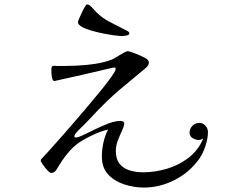

<svg xmlns="http://www.w3.org/2000/svg" viewBox="-20 -805 1040 867"><path d="M919 -209Q919 -181 908 -147Q897 -113 881 -90Q839 -29 771 6.5Q703 42 629 42Q586 42 542 28Q498 14 469 -16.5Q440 -47 440 -98Q440 -129 447 -161Q454 -193 468 -220Q438 -213 410 -200.5Q382 -188 356 -173Q322 -154 296.5 -125.5Q271 -97 251 -65Q244 -54 235 -39Q226 -24 210 -24Q205 -24 194 -36Q183 -48 173.5 -61.5Q164 -75 164 -80Q164 -84 167.5 -88Q171 -92 174 -94Q176 -96 177 -98Q188 -109 215.5 -140Q243 -171 280 -213Q317 -255 355.5 -300.5Q394 -346 427.5 -386.5Q461 -427 481.5 -456Q502 -485 502 -492V-497Q501 -500 497 -500Q491 -500 488 -499Q424 -484 359.5 -469Q295 -454 230 -440Q229 -440 228 -439.5Q227 -439 226 -439Q219 -439 216 -450Q213 -461 212.5 -473.5Q212 -486 212 -491Q212 -498 214 -503Q216 -508 224 -508Q229 -508 233.5 -507.5Q238 -507 242 -507Q279 -507 322.5 -508.5Q366 -510 408.5 -516.5Q451 -523 485 -536Q492 -539 507.5 -548.5Q523 -558 537.5 -566Q552 -574 556 -574Q561 -574 574.5 -569.5Q588 -565 603.5 -558.5Q619 -552 631.5 -545.5Q644 -539 647 -535Q652 -530 652 -523Q652 -513 645.5 -505.5Q639 -498 631 -492Q585 -453 538.5 -415Q492 -377 449 -334Q426 -312 403.5 -287.5Q381 -263 358 -240Q353 -235 343 -225.5Q333 -216 324.5 -206Q316 -196 316 -189Q316 -184 321 -184Q333 -184 356.5 -195.5Q380 -207 410 -221.5Q440 -236 470 -247.5Q500 -259 525 -259Q529 -259 535 -256.5Q541 -254 541 -249Q541 -237 531.5 -216.5Q522 -196 512.5 -171.5Q503 -147 503 -124Q503 -87 520 -65.5Q537 -44 565.5 -35.5Q594 -27 626 -27Q680 -27 734 -43Q788 -59 832 -93Q876 -127 898 -180Q888 -173 877 -173Q863 -173 849.5 -181.5Q836 -190 836 -206Q836 -224 849 -237Q862 -250 880 -250Q896 -250 907.5 -237.5Q919 -225 919 -209ZM564 -654Q564 -647 550.5 -644.5Q537 -642 532 -642Q522 -642 499 -645Q476 -648 448 -653.5Q420 -659 393.5 -666.5Q367 -674 349.5 -684Q332 -694 332 -705Q332 -709 337.5 -721.5Q343 -734 350 -749Q357 -764 363.5 -774.5Q370 -785 373 -785Q383 -785 394.5 -772Q406 -759 412 -753Q439 -725 474.5 -706.5Q510 -688 544 -671Q549 -669 556.5 -664.5Q564 -660 564 -654Z"/></svg>

Font: Kaisei Decol
Style: Regular
Weight: 400
Designer: Font-Kai, 金井和夫
Foundry: KAZUO KANAI
Version: Version 5.003